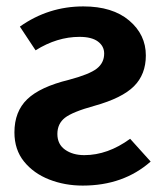

<svg xmlns="http://www.w3.org/2000/svg" viewBox="-20 -564 504 599"><path d="M238 15Q182 15 133.5 -4Q85 -23 55 -60Q25 -97 25 -151Q25 -216 65 -254.5Q105 -293 195 -315Q259 -332 282 -350Q305 -368 305 -397Q305 -420 285.5 -434.5Q266 -449 228 -449Q158 -449 91 -407L42 -481Q131 -544 240 -544Q331 -544 383 -500Q435 -456 435 -391Q435 -332 398 -295Q361 -258 275 -234Q206 -215 182.5 -196.5Q159 -178 159 -146Q159 -114 183 -97Q207 -80 243 -80Q316 -80 386 -131L450 -60Q365 15 238 15Z"/></svg>

Font: Trujillo Medium
Style: Regular
Weight: 500
Designer: Fira Sans original fonts by bBox Type GmbH, Carrois Corporate GbR, & Edenspiekermann AG / Changes by Cristiano Sobral
Foundry: Fira Sans original fonts by bBox Type GmbH, Carrois Corporate GbR, & Edenspiekermann AG / Changes by Cristiano Sobral
Version: Version 4.301;October 17, 2021;FontCreator 14.0.0.2814 64-bi